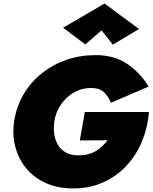

<svg xmlns="http://www.w3.org/2000/svg" viewBox="-20 -1030 858 1080"><path d="M429 -240 585 -241Q571 -223 554.5 -207Q538 -191 518 -179.5Q498 -168 474 -162Q450 -156 421 -156Q380 -156 351.5 -171.5Q323 -187 306.5 -214Q290 -241 285 -276Q280 -311 286 -350Q293 -391 312.5 -425Q332 -459 360 -484Q388 -509 423 -522.5Q458 -536 497 -535Q542 -534 566 -510Q590 -486 604 -452L816 -543Q769 -620 696.5 -670Q624 -720 517 -720Q431 -720 354 -693.5Q277 -667 215.5 -618Q154 -569 113.5 -501Q73 -433 60 -350Q48 -270 67 -201Q86 -132 130 -80Q174 -28 241 1Q308 30 392 30Q485 30 561 -4.5Q637 -39 692 -98.5Q747 -158 779 -235.5Q811 -313 818 -400H457ZM551 -859 615 -779 762 -867 568 -1010 335 -874 460 -780Z"/></svg>

Font: Jost Black
Style: Italic
Weight: 900
Italic angle: -5°
Version: Version 3.710